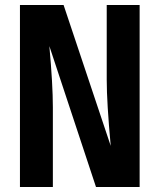

<svg xmlns="http://www.w3.org/2000/svg" viewBox="-20 -750 640 770"><path d="M60 0V-730H235L424 -165Q408 -340 408 -430V-730H540V0H365L178 -565Q192 -410 192 -320V0Z"/></svg>

Font: JetBrains Mono Extra Bold
Style: Regular
Weight: 800
Monospace: yes
Designer: Philipp Nurullin, Konstantin Bulenkov
Foundry: JetBrains
Version: 2.002